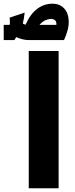

<svg xmlns="http://www.w3.org/2000/svg" viewBox="-86 -1015 405 1035"><path d="M69 -740H230V0H69ZM-34 -920 47 -947Q45 -930 42.5 -915Q40 -900 37 -888Q43 -884 52 -882Q77 -939 114 -967Q151 -995 197 -995Q236 -995 259.5 -970Q283 -945 284.5 -901Q286 -857 259 -799H70Q36 -799 2 -815Q-1 -811 -3.5 -807Q-6 -803 -8 -799H-66V-881H-34Q-32 -891 -32.5 -895Q-33 -899 -34 -920ZM189 -913Q176 -913 160 -906.5Q144 -900 127 -881H218Q219 -899 210.5 -906Q202 -913 189 -913Z"/></svg>

Font: Readex Pro
Style: Bold
Weight: 700
Designer: Bonnie Shaver-Troup, Thomas Jockin
Foundry: Lexend
Version: Version 1.203; ttfautohint (v1.8.3)